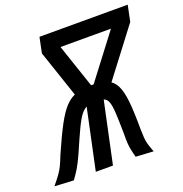

<svg xmlns="http://www.w3.org/2000/svg" viewBox="-197 -924 1000 1051"><g transform="rotate(-20 302.5 -398.5)"><path d="M278 -377 530 -708H643L391 -377ZM184 0 274 -423H374L284 0ZM241 -377 129 -708H236L348 -377ZM316 -362 327 -454Q381 -454 413.5 -441Q446 -428 463.5 -394Q481 -360 487.5 -297.5Q494 -235 494 -136Q495 -107 496 -87Q497 -67 502.5 -47.5Q508 -28 520 3L417 -3Q410 -29 404.5 -57Q399 -85 400 -142Q399 -220 396.5 -265Q394 -310 386 -330.5Q378 -351 361.5 -356.5Q345 -362 316 -362ZM661 -800 642 -708H128L147 -800ZM315 -362Q286 -362 265.5 -355Q245 -348 227 -325Q209 -302 186.5 -254.5Q164 -207 129 -126Q106 -75 90 -49Q74 -23 55 3L-56 -3Q-30 -34 -15.5 -54.5Q-1 -75 9.5 -96.5Q20 -118 33 -152Q75 -248 107 -308Q139 -368 169 -399.5Q199 -431 236 -442.5Q273 -454 327 -454Z"/></g></svg>

Font: Victor Mono Thin
Style: Italic
Weight: 100
Italic angle: -12°
Monospace: yes
Designer: Rune Bjørnerås
Version: Version 1.561;gftools[0.9.30]